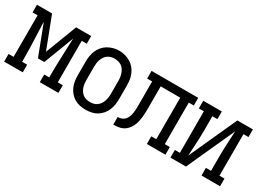

<svg xmlns="http://www.w3.org/2000/svg" viewBox="-28 -1022 2056 1521"><g transform="rotate(30 1000.0 -261.5)"><path d="M2 0V-70H48V-450H2V-520H140L250 -233L360 -520H498V-450H452V-70H498V0H328V-70H374V-104Q374 -186 378 -267.5Q382 -349 384 -431L279 -156H221L116 -431Q118 -349 122 -267.5Q126 -186 126 -104V-70H172V0Z M750 8Q723 8 696.5 2.5Q670 -3 647.5 -16.5Q625 -30 607.5 -50.5Q590 -71 579.5 -95.5Q569 -120 565 -146.5Q561 -173 561 -200V-320Q561 -347 565 -373.5Q569 -400 579.5 -424.5Q590 -449 607.5 -469.5Q625 -490 648 -503.5Q671 -517 697 -524Q723 -531 750 -531Q777 -531 803 -524Q829 -517 852 -503.5Q875 -490 892.5 -469.5Q910 -449 920.5 -424.5Q931 -400 935 -373.5Q939 -347 939 -320V-200Q939 -173 935 -146.5Q931 -120 920.5 -95.5Q910 -71 892.5 -50.5Q875 -30 852.5 -16.5Q830 -3 803.5 2.5Q777 8 750 8ZM750 -62Q767 -62 783.5 -66Q800 -70 813.5 -80Q827 -90 836.5 -104Q846 -118 851.5 -134Q857 -150 859.5 -166.5Q862 -183 862 -200V-320Q862 -337 859.5 -354Q857 -371 851.5 -386.5Q846 -402 836.5 -416.5Q827 -431 813 -440.5Q799 -450 782 -454Q765 -458 748 -458Q732 -458 715.5 -453.5Q699 -449 685.5 -439Q672 -429 663 -415Q654 -401 648.5 -385.5Q643 -370 641 -353.5Q639 -337 639 -320V-200Q639 -183 641 -166.5Q643 -150 648.5 -134Q654 -118 663.5 -104Q673 -90 686.5 -80Q700 -70 716.5 -66Q733 -62 750 -62Z M1000 0V-70Q1015 -70 1029 -73.5Q1043 -77 1054.5 -86Q1066 -95 1073.5 -107.5Q1081 -120 1085.5 -134Q1090 -148 1092 -162.5Q1094 -177 1095 -191.5Q1096 -206 1096 -220.5Q1096 -235 1096 -250Q1096 -250 1096 -251Q1096 -252 1096 -253V-257Q1096 -258 1096 -259Q1096 -260 1096 -261V-450H1050V-520H1477V-450H1431V-70H1477V0H1307V-70H1353V-450H1174V-259Q1174 -236 1173.5 -213.5Q1173 -191 1170.5 -168.5Q1168 -146 1163 -124Q1158 -102 1148 -81.5Q1138 -61 1123 -44Q1108 -27 1088 -16.5Q1068 -6 1045.5 -3Q1023 0 1000 0Z M1523 0V-70H1569V-450H1523V-520H1693V-450H1647V-312Q1647 -255 1643 -198Q1639 -141 1637 -84L1835 -520H1977V-450H1931V-70H1977V0H1807V-70H1854V-208Q1854 -265 1857.5 -322Q1861 -379 1863 -436L1665 0Z"/></g></svg>

Font: Iosevka Gothic
Style: Regular
Weight: 400
Monospace: yes
Designer: Belleve Invis
Foundry: Belleve Invis
Version: Version 15.5.1; ttfautohint (v1.8.4)